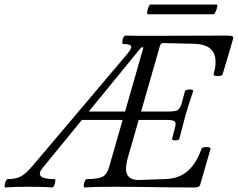

<svg xmlns="http://www.w3.org/2000/svg" viewBox="-87 -824 1049 847"><path d="M-63 3Q-67 3 -66.5 -6Q-66 -15 -61.5 -24.5Q-57 -34 -52 -34Q-17 -34 5.5 -46Q28 -58 59 -95L476 -588Q484 -598 488 -605Q492 -612 492 -617Q492 -630 456 -630Q452 -630 452.5 -639.5Q453 -649 457 -658Q461 -667 466 -667Q495 -666 525 -666Q555 -666 585 -666Q667 -666 748.5 -666.5Q830 -667 912 -667Q927 -667 934.5 -665Q942 -663 942 -658Q942 -657 942 -655Q942 -653 941 -651L895 -496Q894 -491 884 -489.5Q874 -488 864.5 -489.5Q855 -491 855 -496Q860 -513 862 -526.5Q864 -540 864 -550Q864 -590 840 -610Q816 -630 767 -631L632 -634Q627 -634 624 -631Q621 -628 619 -623L482 -146Q475 -124 472 -107Q469 -90 469 -79Q469 -30 524 -30L642 -34Q703 -36 741.5 -70Q780 -104 802 -168Q804 -173 813.5 -174.5Q823 -176 832.5 -174.5Q842 -173 842 -168L796 -9Q794 -2 787.5 0.5Q781 3 766 3Q678 3 590.5 1.5Q503 0 415 0Q383 0 350.5 0.5Q318 1 286 3Q282 3 282.5 -6Q283 -15 287 -24.5Q291 -34 296 -34Q346 -34 365.5 -44.5Q385 -55 394 -86L546 -615H536L100 -82Q81 -58 94 -46Q107 -34 153 -34Q158 -34 157 -24.5Q156 -15 152 -6Q148 3 143 3Q118 1 92 0.5Q66 0 40 0Q15 0 -11 0.5Q-37 1 -63 3ZM672 -211 684 -257Q691 -282 684 -288.5Q677 -295 645 -295H254L283 -332H656Q688 -332 698.5 -339.5Q709 -347 716 -373L729 -422Q731 -427 740 -428.5Q749 -430 757.5 -428.5Q766 -427 765 -422Q757 -398 748.5 -371.5Q740 -345 732 -318Q725 -292 718 -264.5Q711 -237 704 -211Q703 -207 694.5 -205.5Q686 -204 678.5 -205.5Q671 -207 672 -211ZM565 -761Q561 -761 562.5 -772Q564 -783 568.5 -793.5Q573 -804 577 -804H868Q873 -804 871 -793.5Q869 -783 864 -772Q859 -761 854 -761Z"/></svg>

Font: Junicode VF
Style: Italic
Weight: 400
Italic angle: -11°
Designer: Peter S. Baker
Version: Version 2.209